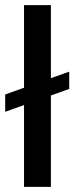

<svg xmlns="http://www.w3.org/2000/svg" viewBox="-30 -727 289 747"><path d="M239.3 -380.9 168 -355.5V0H63.5V-318.4L-9.8 -292V-359.4L63.5 -385.7V-707H168V-422.9L239.3 -448.2Z"/></svg>

Font: Pretendard Std Medium
Style: Regular
Weight: 500
Designer: Base glyphs from Inter by Rasmus Andersson; Hangeul glyphs from Noto Sans CJK(Source Han Sans) by Jang Soo-young and Kan
Foundry: Kil Hyung-jin
Version: Version 1.309